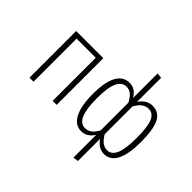

<svg xmlns="http://www.w3.org/2000/svg" viewBox="-197 -1029 1519 1519"><g transform="rotate(45 562.5 -269.5)"><path d="M347 0V-482H133V0H88V-522H392V0Z M1072 -264Q1072 -129 1036.5 -59Q1001 11 932 11Q868 11 825 -53V195L781 202V-54Q741 11 676 11Q607 11 570 -59.5Q533 -130 533 -264Q533 -397 570 -464.5Q607 -532 678 -532Q741 -532 781 -466V-741L825 -735V-466Q868 -532 935 -532Q1008 -532 1040 -466Q1072 -400 1072 -264ZM781 -104V-413Q760 -454 736.5 -473.5Q713 -493 682 -493Q632 -493 606 -438.5Q580 -384 580 -264Q580 -142 605 -85Q630 -28 680 -28Q711 -28 736 -46.5Q761 -65 781 -104ZM1025 -264Q1025 -386 1002 -439.5Q979 -493 930 -493Q865 -493 825 -414V-104Q848 -65 872.5 -46.5Q897 -28 928 -28Q977 -28 1001 -85Q1025 -142 1025 -264Z"/></g></svg>

Font: Fira Sans Extra Condensed ExtraLight
Style: Regular
Weight: 275
Width: 1
Designer: Carrois Corporate & Edenspiekermann AG
Foundry: Carrois Corporate GbR & Edenspiekermann AG
Version: Version 4.203